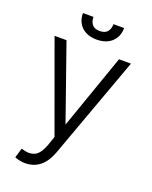

<svg xmlns="http://www.w3.org/2000/svg" viewBox="-169 -820 884 1117"><g transform="rotate(20 272.5 -261.0)"><path d="M92 203Q75 200 63 194L81 134Q108 143 129 143Q146 143 163 136Q196 121 218 60L237 5L36 -548H110L272 -86H273L435 -548H509L278 87Q233 207 127 207Q107 207 92 203ZM366 -643Q331 -611 273 -611Q215 -611 180 -643Q146 -676 146 -729H211Q211 -700 226 -682Q240 -664 273 -664Q305 -664 320 -682Q335 -700 335 -729H401Q401 -676 366 -643Z"/></g></svg>

Font: Sinter Normal
Style: Regular
Weight: 350
Foundry: Adobe & rsms
Version: Version 1.000